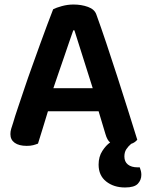

<svg xmlns="http://www.w3.org/2000/svg" viewBox="-20 -635 650 849"><path d="M416 -143H192Q181 -106 168.5 -66Q156 -26 148 0Q138 4 126.5 7Q115 10 98 10Q64 10 45 -3.5Q26 -17 26 -42Q26 -54 29.5 -65.5Q33 -77 38 -92Q46 -120 59.5 -159.5Q73 -199 88.5 -245.5Q104 -292 122 -341.5Q140 -391 156.5 -437.5Q173 -484 188.5 -524.5Q204 -565 215 -594Q228 -601 253.5 -608Q279 -615 305 -615Q340 -615 369 -604.5Q398 -594 406 -571Q426 -516 450 -444.5Q474 -373 498.5 -297Q523 -221 546 -148Q569 -75 587 -17Q576 -4 560 1Q547 12 538.5 25Q530 38 530 57Q530 80 545.5 92.5Q561 105 589 105H598Q601 113 603 121Q605 129 605 138Q605 161 589.5 177.5Q574 194 533 194Q483 194 449.5 167.5Q416 141 416 93Q416 58 432.5 32.5Q449 7 467 -5Q454 -15 446 -43ZM304 -501Q295 -476 284.5 -445Q274 -414 262.5 -380.5Q251 -347 239 -312.5Q227 -278 216 -245H390L309 -501Z"/></svg>

Font: Baloo Thambi 2 SemiBold
Style: Regular
Weight: 600
Designer: Aadarsh Rajan and Ek Type
Foundry: Ek Type
Version: Version 1.640;hotconv 1.0.111;makeotfexe 2.5.65597; ttfautoh